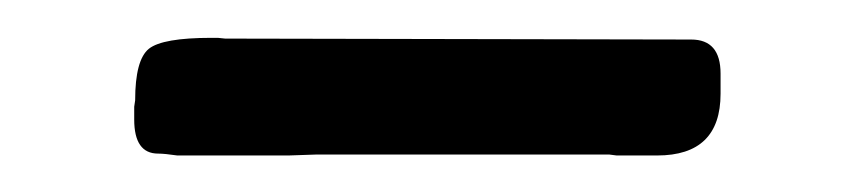

<svg xmlns="http://www.w3.org/2000/svg" viewBox="-20 -668 451 102"><path d="M64 -586.4Q51.3 -586.4 51.3 -604.5V-611.3L51.8 -614.7Q51.8 -636.2 59.1 -642.1Q66.4 -647.9 92.3 -647.9H95.7L99.6 -647.5L347.2 -647Q362.8 -647 362.8 -628.9V-618.2Q362.8 -585.4 329.1 -585.4H307.6L303.7 -585.9H147.9L133.3 -585.4H74.2Q67.4 -586.4 64 -586.4Z"/></svg>

Font: Averia Sans Libre Light
Style: Regular
Weight: 300
Version: Version 1.002